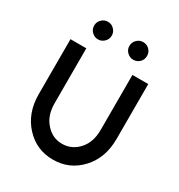

<svg xmlns="http://www.w3.org/2000/svg" viewBox="-211 -1054 1127 1208"><g transform="rotate(30 352.0 -450.5)"><path d="M220 -913Q193 -913 175 -894Q156 -876 156 -849Q156 -822 175 -804Q194 -785 220 -785Q246 -785 265 -804Q284 -823 284 -849Q284 -875 265 -894Q247 -913 220 -913ZM476 -913Q449 -913 431 -894Q412 -876 412 -849Q412 -822 431 -804Q450 -785 476 -785Q503 -785 522 -804Q540 -822 540 -849Q540 -876 522 -894Q503 -913 476 -913ZM70 -700V-301Q70 -163 152 -75Q233 12 352 12Q472 12 553 -75Q594 -119 614.5 -175.5Q635 -232 635 -301V-700H520V-301Q520 -211 472 -158Q423 -103 352 -103Q282 -103 234 -158Q185 -211 185 -301V-700Z"/></g></svg>

Font: Unageo
Style: SemiBold
Weight: 600
Designer: Richard Sepsi
Foundry: Richard Sepsi
Version: Version 2.000